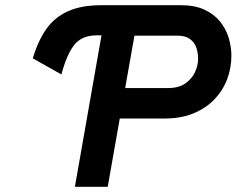

<svg xmlns="http://www.w3.org/2000/svg" viewBox="-20 -720 912 740"><path d="M216.7 -433.1 106.4 -495Q125.9 -561.5 157.8 -607.2Q189.7 -652.9 241.6 -676.5Q293.5 -700 371.9 -700H505.2L484.6 -583.8H353.4Q294.9 -583.8 265.9 -546.6Q236.9 -509.4 216.7 -433.1ZM268.6 0 391.6 -700H676.6Q730.7 -700 768 -682.7Q805.2 -665.4 828.2 -636.8Q851.2 -608.3 861.5 -573.9Q871.8 -539.5 871.8 -505Q871.8 -457.7 855.3 -414.3Q838.8 -370.9 806.3 -336.9Q773.8 -302.9 725.6 -283Q677.5 -263.2 614.4 -263.2H441.6L395.2 0ZM462.4 -380.6H627.4Q669.3 -380.6 694.8 -398.8Q720.3 -416.9 732 -442.9Q743.6 -469 743.6 -493.2Q743.6 -515.5 736.8 -536Q729.9 -556.5 712.4 -569.5Q694.9 -582.6 663.2 -582.6H498.2Z"/></svg>

Font: Overpass
Style: Italic
Weight: 400
Italic angle: -10°
Designer: Delve Withrington, Dave Bailey, Thomas Jockin
Foundry: Delve Fonts LLC
Version: Version 4.000